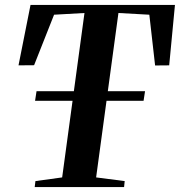

<svg xmlns="http://www.w3.org/2000/svg" viewBox="-20 -763 734 783"><path d="M121.5 0 124.5 -24.5 233.5 -39.5 324.5 -710 200.5 -703 119 -497 55.5 -496.5 104.5 -743H693.5L670 -496.5L612.5 -496L589 -703L463 -710L372 -39.5L488.5 -24.5L486 0ZM123 -352 129 -391H571.5L565.5 -352Z"/></svg>

Font: Merriweather 120pt SemiBold
Style: Italic
Weight: 600
Italic angle: -7.8°
Version: Version 2.101